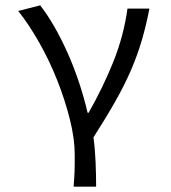

<svg xmlns="http://www.w3.org/2000/svg" viewBox="-20 -518 640 717"><path d="M255 179Q256 163 257 149.5Q258 136 258.5 122.5Q259 109 259 93.5Q259 78 259 58Q259 0 241 -72Q223 -144 194 -217.5Q165 -291 126.5 -359Q88 -427 48 -477L130 -498Q156 -465 182 -420Q208 -375 231.5 -322.5Q255 -270 274.5 -212Q294 -154 307 -97H311Q365 -192 403.5 -288Q442 -384 456 -486H538Q526 -424 510 -369Q494 -314 470 -258Q446 -202 411.5 -141Q377 -80 329 -5Q335 39 337 88Q339 137 339 179Z"/></svg>

Font: Source Code Pro
Style: Regular
Weight: 400
Monospace: yes
Designer: Paul D. Hunt, Teo Tuominen
Foundry: Adobe Systems Incorporated
Version: Version 2.030;PS 1.000;hotconv 16.6.51;makeotf.lib2.5.65220